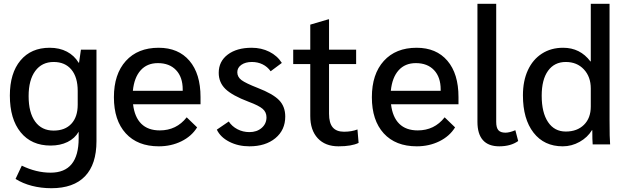

<svg xmlns="http://www.w3.org/2000/svg" viewBox="-20 -762 3294 1013"><path d="M489 -500V-17Q489 105 428.5 168Q368 231 251 231Q197 231 148.5 218.5Q100 206 62 182L95 112Q171 149 247 149Q395 149 395 -32V-67Q375 -32 336.5 -13Q298 6 247 6Q146 6 89 -64Q32 -134 32 -258Q32 -376 88 -443Q144 -510 242 -510Q294 -510 333 -489.5Q372 -469 395 -431H397L407 -500ZM390 -282Q390 -355 356.5 -395Q323 -435 263 -435Q201 -435 166 -387.5Q131 -340 131 -255Q131 -168 165.5 -120.5Q200 -73 263 -73Q323 -73 356.5 -109Q390 -145 390 -210Z M1038 -212H682Q690 -144 725.5 -109Q761 -74 823 -74Q911 -74 965 -143L1020 -90Q991 -43 937 -16.5Q883 10 818 10Q706 10 643.5 -58.5Q581 -127 581 -249Q581 -371 644 -440.5Q707 -510 817 -510Q921 -510 979.5 -441.5Q1038 -373 1038 -250ZM944 -290Q944 -355 909 -392Q874 -429 813 -429Q756 -429 722 -391Q688 -353 681 -283H944Z M1124 -78 1187 -121Q1204 -95 1233 -80Q1262 -65 1296 -65Q1335 -65 1360.5 -87Q1386 -109 1386 -143Q1386 -170 1366 -187.5Q1346 -205 1292 -225Q1205 -258 1169.5 -292.5Q1134 -327 1134 -378Q1134 -438 1181.5 -474Q1229 -510 1308 -510Q1359 -510 1401 -489Q1443 -468 1467 -430L1408 -386Q1391 -410 1365.5 -422.5Q1340 -435 1309 -435Q1275 -435 1253.5 -420Q1232 -405 1232 -381Q1232 -356 1254 -339.5Q1276 -323 1340 -298Q1420 -267 1452.5 -233.5Q1485 -200 1485 -147Q1485 -76 1433 -33Q1381 10 1296 10Q1237 10 1190 -14Q1143 -38 1124 -78Z M1617 -150V-424H1527V-500H1617V-632L1712 -660H1716V-500H1859V-424H1716V-162Q1716 -113 1735.5 -90Q1755 -67 1795 -67Q1835 -67 1866 -79L1872 -8Q1835 10 1766 10Q1696 10 1656.5 -32.5Q1617 -75 1617 -150Z M2399 -212H2043Q2051 -144 2086.5 -109Q2122 -74 2184 -74Q2272 -74 2326 -143L2381 -90Q2352 -43 2298 -16.5Q2244 10 2179 10Q2067 10 2004.5 -58.5Q1942 -127 1942 -249Q1942 -371 2005 -440.5Q2068 -510 2178 -510Q2282 -510 2340.5 -441.5Q2399 -373 2399 -250ZM2305 -290Q2305 -355 2270 -392Q2235 -429 2174 -429Q2117 -429 2083 -391Q2049 -353 2042 -283H2305Z M2499 -119V-742H2598V-119Q2598 -88 2609.5 -75Q2621 -62 2647 -62Q2668 -62 2699 -75L2714 -18Q2675 10 2614 10Q2557 10 2528 -22.5Q2499 -55 2499 -119Z M2739 -259Q2739 -335 2765 -391.5Q2791 -448 2839 -479Q2887 -510 2951 -510Q3041 -510 3095 -438H3097V-742H3196V-128Q3196 -32 3199 0H3107Q3105 -22 3105 -75H3103Q3080 -37 3038 -13.5Q2996 10 2949 10Q2851 10 2795 -62Q2739 -134 2739 -259ZM3097 -200V-295Q3097 -357 3060.5 -396Q3024 -435 2965 -435Q2905 -435 2871.5 -388.5Q2838 -342 2838 -257Q2838 -168 2871.5 -118Q2905 -68 2965 -68Q3025 -68 3061 -103.5Q3097 -139 3097 -200Z"/></svg>

Font: Sarabun Medium
Style: Regular
Weight: 500
Designer: Suppakit Chalermlarp | Katatrad Co.,Ltd.
Foundry: Cadson Demak Co.,Ltd.
Version: Version 1.000; ttfautohint (v1.6)